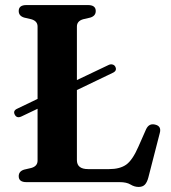

<svg xmlns="http://www.w3.org/2000/svg" viewBox="-20 -720 675 759"><path d="M38 -267.5Q30.5 -283 49.5 -291L128.5 -329V-615Q128.5 -637 103.5 -644L75.5 -650.5Q54 -657 54 -676.5Q54 -700 84.5 -700H327.5Q358.5 -700 358.5 -676.5Q358.5 -657 337 -650.5L309 -644Q284 -637 284 -615V-403.5L409 -463Q417 -467 424.8 -465Q432.5 -463 436 -456Q444 -440 424.5 -431.5L284 -364V-87Q284 -51.5 328.5 -51.5H411.5Q454 -51.5 479 -69.2Q504 -87 527.5 -141L557.5 -209Q569 -233.5 593 -227.5Q619.5 -221.5 611.5 -193.5L566.5 -18.5Q561.5 0.5 552.8 9.8Q544 19 528 19Q511.5 19 496 9.5Q480.5 0 453 0H84.5Q54 0 54 -23.5Q54 -43 75.5 -49.5L103.5 -56Q128.5 -63 128.5 -85V-290L64.5 -259.5Q46 -251 38 -267.5Z"/></svg>

Font: Fraunces 9pt SemiBold
Style: Regular
Weight: 600
Version: Version 1.000;[b76b70a41]